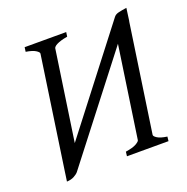

<svg xmlns="http://www.w3.org/2000/svg" viewBox="-117 -734 837 859"><g transform="rotate(-20 301.5 -305.0)"><path d="M63 -15.6 64.9 -29.3 143.1 -564Q144 -570.8 129.2 -580.1Q114.3 -589.4 83.5 -594.2L86.4 -615.2H284.2L281.2 -594.2Q263.2 -591.3 250.5 -587.4Q237.8 -583.5 229.7 -579.3Q221.7 -575.2 217.8 -571Q213.9 -566.9 213.4 -564L150.4 -135.3L512.7 -604.5Q520 -614.3 535.4 -617.9Q550.8 -621.6 574.2 -625L565.9 -564L565.4 -563.5L490.2 -50.8Q489.3 -43.9 503.7 -34.7Q518.1 -25.4 549.8 -21L547.4 0H349.6L352.1 -21Q387.2 -26.4 403.1 -35.6Q418.9 -44.9 419.9 -50.8L483.9 -486.8L114.7 -10.3Q107.9 -2 93.5 5.9Q79.1 13.7 58.6 14.6Z"/></g></svg>

Font: Gentium Plus
Style: Italic
Weight: 400
Italic angle: -8°
Designer: J. Victor Gaultney, Annie Olsen, Iska Routamaa
Foundry: SIL International
Version: Version 1.510